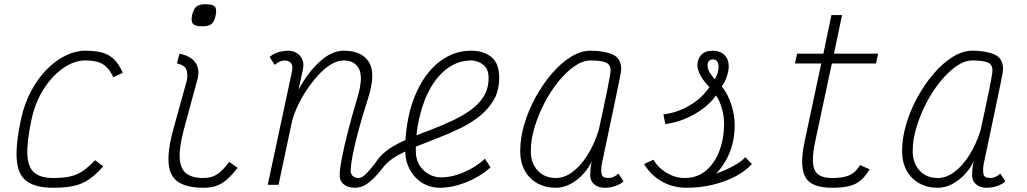

<svg xmlns="http://www.w3.org/2000/svg" viewBox="-20 -871 4840 905"><path d="M428 -116 467 -87Q433 -49 401 -26.5Q369 -4 329 5Q289 14 230 14Q149 14 107 -16Q65 -46 59 -117.5Q53 -189 80 -313Q96 -385 127.5 -443.5Q159 -502 200.5 -544Q242 -586 289 -609Q336 -632 382 -632Q431 -632 463.5 -622.5Q496 -613 518.5 -590.5Q541 -568 559 -528L514 -507Q500 -537 482.5 -554.5Q465 -572 441 -579Q417 -586 381 -586Q331 -586 279.5 -551Q228 -516 187 -453Q146 -390 128 -305Q106 -201 109 -141.5Q112 -82 142 -57Q172 -32 231 -32Q279 -32 311.5 -39.5Q344 -47 371 -65.5Q398 -84 428 -116Z M938 14Q863 14 822 -12Q781 -38 775 -98.5Q769 -159 797 -262L861 -493Q866 -522 858.5 -543Q851 -564 814 -572L826 -618Q876 -608 898.5 -579.5Q921 -551 913 -506L847 -262Q824 -176 827 -125.5Q830 -75 858 -53.5Q886 -32 938 -32Q963 -32 982.5 -39Q1002 -46 1020.5 -62.5Q1039 -79 1060 -108L1100 -80Q1073 -45 1048.5 -24Q1024 -3 998 5.5Q972 14 938 14ZM934 -747Q900 -747 889.5 -759Q879 -771 886 -802Q893 -830 906.5 -840.5Q920 -851 948 -851Q983 -851 993 -839.5Q1003 -828 996 -796Q990 -768 976.5 -757.5Q963 -747 934 -747Z M1766 -126Q1792 -157 1832 -181Q1860 -197 1891 -211Q1896 -286 1913 -351Q1936 -436 1977.5 -499Q2019 -562 2076 -597Q2133 -632 2201 -632Q2260 -632 2296.5 -602Q2333 -572 2333 -504Q2333 -446 2309 -403Q2285 -360 2245 -327Q2205 -294 2154.5 -269Q2104 -244 2050 -223Q1996 -202 1946 -182Q1943 -180 1940 -179Q1940 -169 1940 -159Q1940 -104 1975.5 -69.5Q2011 -35 2060 -35Q2094 -35 2130.5 -46Q2167 -57 2202.5 -77Q2238 -97 2266 -123L2292 -82Q2260 -53 2219.5 -31.5Q2179 -10 2136.5 2Q2094 14 2054 14Q2008 14 1971 -8.5Q1934 -31 1912 -71Q1891 -109 1890 -157Q1871 -148 1855 -139Q1814 -116 1790 -87Q1756 -43 1731 -21Q1706 1 1687.5 7.5Q1669 14 1652 14Q1620 14 1600.5 -2Q1581 -18 1581 -44Q1581 -72 1591.5 -126.5Q1602 -181 1620.5 -253Q1639 -325 1663 -405Q1693 -503 1673 -544.5Q1653 -586 1600 -586Q1570 -586 1538.5 -566.5Q1507 -547 1477.5 -514Q1448 -481 1422.5 -442Q1397 -403 1379 -362.5Q1361 -322 1354 -288L1293 0H1242L1356 -533Q1357 -538 1357.5 -543.5Q1358 -549 1358 -553Q1358 -568 1348 -577Q1338 -586 1321 -586Q1311 -586 1298 -580.5Q1285 -575 1275 -565L1251 -602Q1265 -616 1289.5 -624Q1314 -632 1339 -632Q1360 -632 1378 -621.5Q1396 -611 1405 -590.5Q1414 -570 1407 -540L1387 -448Q1430 -528 1486.5 -580Q1543 -632 1601 -632Q1686 -632 1719.5 -577.5Q1753 -523 1713 -401Q1689 -327 1671 -260.5Q1653 -194 1643 -143Q1633 -92 1633 -65Q1633 -50 1643.5 -41Q1654 -32 1670 -32Q1678 -32 1688 -37.5Q1698 -43 1716.5 -63Q1735 -83 1766 -126ZM1943 -233Q1981 -248 2020 -263Q2070 -282 2117 -304.5Q2164 -327 2201.5 -354.5Q2239 -382 2261 -418.5Q2283 -455 2283 -504Q2283 -546 2257.5 -566Q2232 -586 2200 -586Q2144 -586 2096.5 -554Q2049 -522 2014 -464.5Q1979 -407 1960 -329Q1948 -284 1943 -233Z M2895 -53 2919 -16Q2905 -3 2881 5.5Q2857 14 2831 14Q2800 14 2781 -2Q2762 -18 2762 -44Q2762 -65 2764.5 -84Q2767 -103 2771 -113Q2743 -56 2696 -21Q2649 14 2600 14Q2550 14 2512 -7.5Q2474 -29 2453 -68Q2432 -107 2432 -159Q2432 -220 2451.5 -286Q2471 -352 2505 -413.5Q2539 -475 2581.5 -524.5Q2624 -574 2671 -603Q2718 -632 2763 -632Q2826 -632 2867 -614.5Q2908 -597 2908 -545Q2908 -541 2906 -527.5Q2904 -514 2898 -486Q2892 -458 2882 -408.5Q2872 -359 2855.5 -282Q2839 -205 2816 -95Q2812 -67 2816 -49.5Q2820 -32 2849 -32Q2860 -32 2872.5 -37.5Q2885 -43 2895 -53ZM2600 -32Q2640 -32 2678 -60Q2716 -88 2748.5 -139Q2781 -190 2802 -257Q2828 -376 2843 -450Q2858 -524 2858 -540Q2858 -567 2835.5 -576.5Q2813 -586 2763 -586Q2727 -586 2688 -559Q2649 -532 2612 -486.5Q2575 -441 2546 -385Q2517 -329 2499.5 -270.5Q2482 -212 2482 -159Q2482 -102 2514.5 -67Q2547 -32 2600 -32Z M3217 14Q3150 14 3098 -16.5Q3046 -47 3016 -98L3060 -118Q3083 -79 3123.5 -55.5Q3164 -32 3207 -32Q3267 -32 3308.5 -67.5Q3350 -103 3371.5 -161.5Q3393 -220 3393 -288Q3393 -324 3382.5 -360.5Q3372 -397 3355 -421Q3330 -386 3291.5 -357.5Q3253 -329 3207.5 -310.5Q3162 -292 3116 -286L3107 -332Q3171 -339 3230.5 -374Q3290 -409 3324 -461Q3297 -487 3282 -515Q3267 -543 3267 -562Q3267 -593 3285.5 -612.5Q3304 -632 3338 -632Q3374 -632 3394.5 -612Q3415 -592 3415 -559Q3415 -540 3407 -513.5Q3399 -487 3382 -464Q3410 -430 3426.5 -379.5Q3443 -329 3443 -282Q3443 -214 3420.5 -155.5Q3398 -97 3356 -53Q3379 -61 3405.5 -73Q3432 -85 3456 -100Q3480 -115 3493 -130L3524 -98Q3495 -65 3446.5 -39.5Q3398 -14 3339 0Q3280 14 3217 14ZM3349 -497Q3360 -516 3363.5 -530Q3367 -544 3367 -555Q3367 -572 3360.5 -581.5Q3354 -591 3340 -591Q3328 -591 3321.5 -583.5Q3315 -576 3315 -563Q3315 -547 3324 -531.5Q3333 -516 3349 -497Z M3901 14Q3802 14 3775 -38Q3748 -90 3773 -206L3851 -572H3727L3737 -618H3861L3899 -800H3949L3911 -618H4119L4109 -572H3901L3822 -202Q3803 -112 3819 -72Q3835 -32 3902 -32Q3938 -32 3962.5 -38Q3987 -44 4004 -57.5Q4021 -71 4034 -93L4079 -73Q4059 -39 4036 -20Q4013 -1 3981 6.5Q3949 14 3901 14Z M4695 -53 4719 -16Q4705 -3 4681 5.5Q4657 14 4631 14Q4600 14 4581 -2Q4562 -18 4562 -44Q4562 -65 4564.5 -84Q4567 -103 4571 -113Q4543 -56 4496 -21Q4449 14 4400 14Q4350 14 4312 -7.5Q4274 -29 4253 -68Q4232 -107 4232 -159Q4232 -220 4251.5 -286Q4271 -352 4305 -413.5Q4339 -475 4381.5 -524.5Q4424 -574 4471 -603Q4518 -632 4563 -632Q4626 -632 4667 -614.5Q4708 -597 4708 -545Q4708 -541 4706 -527.5Q4704 -514 4698 -486Q4692 -458 4682 -408.5Q4672 -359 4655.5 -282Q4639 -205 4616 -95Q4612 -67 4616 -49.5Q4620 -32 4649 -32Q4660 -32 4672.5 -37.5Q4685 -43 4695 -53ZM4400 -32Q4440 -32 4478 -60Q4516 -88 4548.5 -139Q4581 -190 4602 -257Q4628 -376 4643 -450Q4658 -524 4658 -540Q4658 -567 4635.5 -576.5Q4613 -586 4563 -586Q4527 -586 4488 -559Q4449 -532 4412 -486.5Q4375 -441 4346 -385Q4317 -329 4299.5 -270.5Q4282 -212 4282 -159Q4282 -102 4314.5 -67Q4347 -32 4400 -32Z"/></svg>

Font: Victor Mono Thin Thin
Style: Italic
Weight: 250
Italic angle: -12°
Monospace: yes
Version: Version 1.561;gftools[0.9.30]